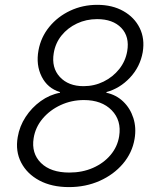

<svg xmlns="http://www.w3.org/2000/svg" viewBox="-20 -757 652 787"><path d="M262.8 9.9Q192.1 9.9 141.3 -17.2Q90.6 -44.4 66.6 -90.9Q42.6 -137.4 52.6 -195Q60 -239.3 85 -277.7Q110.1 -316.1 146.8 -342.5Q183.6 -369 225.9 -376.8V-379.6Q174.7 -395.2 150.7 -443.2Q126.8 -491.1 137.8 -550.8Q147.7 -604.8 182 -646.8Q216.3 -688.9 267.6 -713.1Q318.9 -737.2 378.9 -737.2Q440.3 -737.2 485.6 -711.6Q530.9 -686.1 552.6 -642.2Q574.2 -598.4 565 -543Q554.3 -483 512.8 -438.7Q471.2 -394.5 416.2 -379.6V-376.8Q456.3 -368.3 485.1 -340.7Q513.8 -313.2 526.6 -273.3Q539.4 -233.3 531.6 -187.5Q522 -130.7 484 -85.9Q446 -41.2 388.5 -15.6Q331 9.9 262.8 9.9ZM264.2 -49.7Q317.5 -49.7 361.2 -68.9Q404.8 -88.1 433.2 -121.8Q461.6 -155.5 468.4 -198.5Q478.7 -263.1 437.9 -305Q397 -346.9 323.9 -346.9Q273.4 -346.9 229 -326.5Q184.7 -306.1 154.8 -270.8Q125 -235.4 117.9 -190.7Q108 -128.6 147.9 -89.1Q187.9 -49.7 264.2 -49.7ZM322.4 -403.8Q366.5 -403.8 404.7 -422.6Q442.8 -441.4 468.6 -473.7Q494.3 -506 501.4 -546.9Q511.7 -606.5 477.3 -642.6Q442.8 -678.6 378.2 -678.6Q333.5 -678.6 295.5 -660.7Q257.5 -642.8 232.2 -611.5Q207 -580.3 200.3 -539.4Q190.3 -479.4 225.3 -441.6Q260.3 -403.8 322.4 -403.8Z"/></svg>

Font: Inter UI Light
Style: Italic
Weight: 300
Italic angle: 9.39999°
Designer: Rasmus Andersson
Foundry: rsms
Version: 3.2;8d6f07862